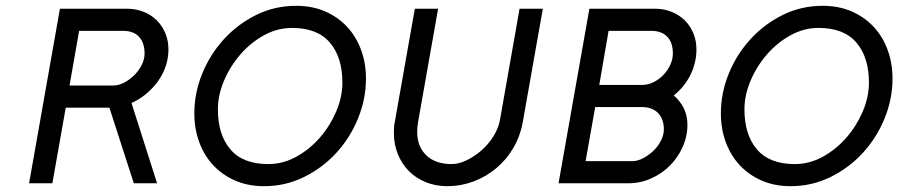

<svg xmlns="http://www.w3.org/2000/svg" viewBox="-20 -630 3088 660"><path d="M356 -260H206L160 0H80L186 -600H416Q447 -600 473.5 -589.5Q500 -579 519 -560Q538 -541 548.5 -515.5Q559 -490 559 -460Q559 -430 549.5 -402Q540 -374 522.5 -350Q505 -326 482 -307Q459 -288 432 -276L520 0H440ZM402 -524H252L219 -336H369Q388 -336 407 -346Q426 -356 441.5 -371.5Q457 -387 467 -406.5Q477 -426 477 -446Q477 -482 458.5 -503Q440 -524 402 -524Z M648 -240Q648 -310 675 -376.5Q702 -443 749.5 -495Q797 -547 860.5 -578.5Q924 -610 998 -610Q1053 -610 1097 -591Q1141 -572 1172.5 -538.5Q1204 -505 1221 -459Q1238 -413 1238 -360Q1238 -290 1211 -223.5Q1184 -157 1136.5 -105Q1089 -53 1025 -21.5Q961 10 888 10Q833 10 789 -9Q745 -28 713.5 -61.5Q682 -95 665 -141Q648 -187 648 -240ZM729 -254Q729 -167 772 -116.5Q815 -66 902 -66Q953 -66 999 -91.5Q1045 -117 1080 -157.5Q1115 -198 1136 -247.5Q1157 -297 1157 -346Q1157 -433 1114 -483.5Q1071 -534 984 -534Q933 -534 887 -508.5Q841 -483 806 -442.5Q771 -402 750 -352.5Q729 -303 729 -254Z M1417 -210Q1414 -192 1414 -177Q1414 -126 1445.5 -96Q1477 -66 1532 -66Q1557 -66 1584 -79Q1611 -92 1635 -113Q1659 -134 1676.5 -162Q1694 -190 1699 -220L1766 -600H1846L1777 -210Q1768 -161 1744 -120.5Q1720 -80 1685 -51Q1650 -22 1607 -6Q1564 10 1518 10Q1477 10 1443 -4Q1409 -18 1385 -42.5Q1361 -67 1347.5 -100.5Q1334 -134 1334 -172Q1334 -181 1334.5 -191.5Q1335 -202 1337 -210L1406 -600H1486Z M2296 -302Q2318 -283 2330.5 -258Q2343 -233 2343 -201Q2343 -161 2326.5 -124.5Q2310 -88 2282.5 -60.5Q2255 -33 2218 -16.5Q2181 0 2140 0H1900L2006 -600H2232Q2263 -600 2289.5 -589Q2316 -578 2334.5 -559.5Q2353 -541 2363.5 -515.5Q2374 -490 2374 -460Q2374 -415 2353.5 -373Q2333 -331 2296 -302ZM2218 -524H2072L2040 -338H2186Q2208 -338 2227.5 -348Q2247 -358 2261.5 -373.5Q2276 -389 2284.5 -408Q2293 -427 2293 -446Q2293 -484 2273.5 -504Q2254 -524 2218 -524ZM2186 -262H2026L1993 -76H2153Q2172 -76 2191.5 -86.5Q2211 -97 2227 -112.5Q2243 -128 2252.5 -147.5Q2262 -167 2262 -185Q2262 -221 2242 -241.5Q2222 -262 2186 -262Z M2458 -240Q2458 -310 2485 -376.5Q2512 -443 2559.5 -495Q2607 -547 2670.5 -578.5Q2734 -610 2808 -610Q2863 -610 2907 -591Q2951 -572 2982.5 -538.5Q3014 -505 3031 -459Q3048 -413 3048 -360Q3048 -290 3021 -223.5Q2994 -157 2946.5 -105Q2899 -53 2835 -21.5Q2771 10 2698 10Q2643 10 2599 -9Q2555 -28 2523.5 -61.5Q2492 -95 2475 -141Q2458 -187 2458 -240ZM2539 -254Q2539 -167 2582 -116.5Q2625 -66 2712 -66Q2763 -66 2809 -91.5Q2855 -117 2890 -157.5Q2925 -198 2946 -247.5Q2967 -297 2967 -346Q2967 -433 2924 -483.5Q2881 -534 2794 -534Q2743 -534 2697 -508.5Q2651 -483 2616 -442.5Q2581 -402 2560 -352.5Q2539 -303 2539 -254Z"/></svg>

Font: Gauge
Style: Oblique
Weight: 400
Italic angle: -80°
Designer: Daniel Pimley
Foundry: Daniel Pimley
Version: Version 2.0